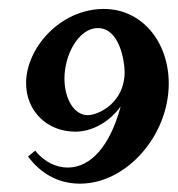

<svg xmlns="http://www.w3.org/2000/svg" viewBox="-20 -416 407 440"><path d="M204.6 -351.6C253.4 -351.6 265.6 -277.1 265.6 -250.7C265.6 -180.9 206.1 -152.1 180.9 -152.1C150.1 -152.1 127.7 -189 127.7 -236.3C127.7 -288.8 158.9 -351.6 204.6 -351.6ZM366.7 -224.6C366.7 -319.6 305.7 -395.5 218 -395.5C118.7 -395.5 39.8 -306.6 39.8 -225.3C39.8 -162.4 86.9 -114.3 152.8 -114.3C192.6 -114.3 231.4 -137.5 256.6 -172.1C231.9 -81.1 188.2 -32 134.8 -32C109.6 -32 81.1 -44.7 60.8 -70.8L44.2 -57.4C70.1 -22.5 109.1 4.9 163.3 4.9C269.5 4.9 366.7 -105 366.7 -224.6Z"/></svg>

Font: RisaltypS01
Style: Medium
Weight: 500
Italic angle: -9°
Designer: gluk
Foundry: gluk
Version: Version 0.24